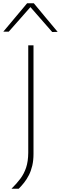

<svg xmlns="http://www.w3.org/2000/svg" viewBox="-45 -989 371 1169"><path d="M25 160Q56 129.5 78.8 99.2Q101.5 69 114 31.5Q126.5 -6 127 -59V-238V-475Q127 -540.5 127 -596.5Q127 -652.5 127 -713H159Q159 -652.5 159 -596.5Q159 -540.5 159 -475V-269Q159 -211.5 159 -157.8Q159 -104 159 -52Q159 -12.5 151.5 19.5Q144 51.5 131 77Q118 102.5 102 122.8Q86 143 69 160ZM273 -794Q238 -834.5 203.5 -873.5Q169 -912.5 133.5 -953.5H147Q111.5 -913 77.5 -874.5Q43.5 -836 8 -796H-25Q11 -839 47.2 -882.2Q83.5 -925.5 120 -969H161Q197 -925.5 233.2 -882Q269.5 -838.5 306 -795Z"/></svg>

Font: Commissioner Thin
Style: Regular
Weight: 100
Designer: Kostas Bartsokas
Foundry: Kostas Bartsokas
Version: Version 1.001;gftools[0.9.23]